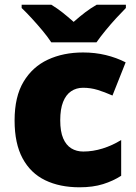

<svg xmlns="http://www.w3.org/2000/svg" viewBox="-20 -786 579 816"><path d="M318 10Q234 10 172 -20Q110 -50 76 -113Q42 -176 42 -274Q42 -375 80 -438.5Q118 -502 183.5 -532.5Q249 -563 333 -563Q384 -563 429.5 -552Q475 -541 514 -521L458 -380Q424 -395 394.5 -404Q365 -413 333 -413Q304 -413 282 -398Q260 -383 248 -352.5Q236 -322 236 -275Q236 -227 248.5 -198Q261 -169 283 -155.5Q305 -142 334 -142Q375 -142 416.5 -155Q458 -168 495 -191V-39Q461 -17 418 -3.5Q375 10 318 10ZM198 -606Q183 -629 160.5 -656Q138 -683 114.5 -708.5Q91 -734 72 -752V-766H198Q224 -750 245.5 -733Q267 -716 293 -693Q319 -716 342 -733.5Q365 -751 391 -766H515V-752Q498 -735 474.5 -709.5Q451 -684 428.5 -656.5Q406 -629 390 -606Z"/></svg>

Font: Noto Sans Devanagari Black
Style: Regular
Weight: 900
Version: Version 2.003